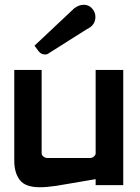

<svg xmlns="http://www.w3.org/2000/svg" viewBox="-20 -779 588 807"><path d="M180 -552Q176 -550 169 -550Q153 -550 142 -564L125 -587L293 -745Q313 -759 332 -759Q353 -759 367 -743.5Q381 -728 381 -708Q381 -673 346 -657ZM40 -485H155V-135Q155 -127 162.5 -121Q170 -115 179 -115H359Q368 -115 375 -121.5Q382 -128 382 -134V-485H498V-1H382V-26L217 2Q177 8 147 8Q87 8 63.5 -22Q40 -52 40 -104Z"/></svg>

Font: FifthLeg
Style: Bold
Weight: 700
Designer: Jakub Steiner
Version: Version 1.0